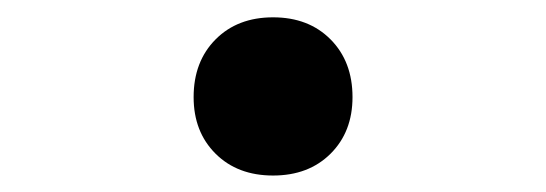

<svg xmlns="http://www.w3.org/2000/svg" viewBox="-20 -461 640 225"><path d="M300 -255.3Q258.3 -255.3 232.6 -280.9Q206.9 -306.5 206.9 -347.2Q206.9 -388.9 232.6 -414.8Q258.3 -440.7 300 -440.7Q341.7 -440.7 367.4 -414.8Q393.1 -388.9 393.1 -347.2Q393.1 -306.5 367.4 -280.9Q341.7 -255.3 300 -255.3Z"/></svg>

Font: Pitagon Sans Mono
Style: Regular
Weight: 400
Monospace: yes
Designer: Travis Tran
Foundry: Pitagon
Version: Version 1.001;gftools[0.9.26]